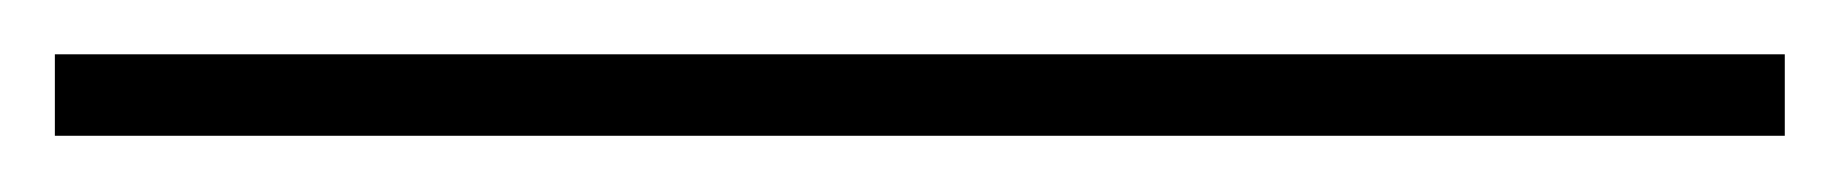

<svg xmlns="http://www.w3.org/2000/svg" viewBox="-22 104 671 70"><path d="M-2 153.5H628.7V123.8H-2Z"/></svg>

Font: Meinily
Style: Regular
Weight: 500
Designer: Paul Hayes
Foundry: Paul Hayes
Version: Version 1.0; ttfautohint (v1.8.4.7-5d5b)